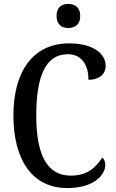

<svg xmlns="http://www.w3.org/2000/svg" viewBox="-20 -944 588 974"><path d="M327 -802C359 -802 387 -819 387 -863C387 -908 359 -924 327 -924C293 -924 267 -908 267 -863C267 -819 293 -802 327 -802ZM321 10C460 10 514 -59 514 -107C514 -123 508 -138 499 -145C468 -97 425 -53 339 -53C215 -53 164 -165 164 -358C164 -553 209 -669 324 -669C402 -669 429 -603 429 -539C482 -539 516 -567 516 -610C516 -672 452 -724 331 -724C144 -724 48 -577 48 -358C48 -137 141 10 321 10Z"/></svg>

Font: Noto Serif Ethiopic Condensed Medium
Style: Regular
Weight: 500
Width: 3
Designer: Monotype Design Team
Foundry: Monotype Imaging Inc.
Version: Version 2.102